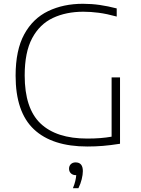

<svg xmlns="http://www.w3.org/2000/svg" viewBox="-20 -769 744 1015"><path d="M442 5.5Q256 5.5 159.2 -85.5Q62.5 -176.5 62.5 -369Q62.5 -504 108.2 -587.8Q154 -671.5 234.5 -710.2Q315 -749 418.5 -749Q464 -749 507.2 -742.8Q550.5 -736.5 597 -724.5V-681.5Q544 -696 501.8 -701.5Q459.5 -707 420.5 -707Q329.5 -707 259.5 -674Q189.5 -641 150 -567Q110.5 -493 110.5 -370Q110.5 -196 194.2 -116.2Q278 -36.5 441 -36.5Q479 -36.5 510.5 -39Q542 -41.5 570 -46.5V-360H614.5V-9Q563.5 -1 524.2 2.2Q485 5.5 442 5.5ZM365.5 226Q374 205 378 188.2Q382 171.5 383 157H381.5Q365 157 355 147.5Q345 138 345 123Q345 108 354.5 98.8Q364 89.5 379.5 89.5Q418 89.5 418 135.5Q418 154 412 178.5Q406 203 394.5 226Z"/></svg>

Font: Encode Sans SemiExpanded SemiExpanded ExtraLight
Style: Regular
Weight: 200
Width: 6
Designer: Multiple Designers
Foundry: Impallari Type
Version: Version 3.000; ttfautohint (v1.8.3) -l 8 -r 50 -G 200 -x 14 